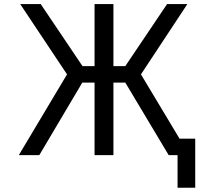

<svg xmlns="http://www.w3.org/2000/svg" viewBox="-20 -752 1040 933"><path d="M439.5 2V-350.6H379.9L170.9 2H71.3L305.7 -390.6L78.1 -732.4H177.7L380.9 -430.7H439.5V-732.4H531.2V-430.7H588.9L792 -732.4H890.6L665 -390.6L852.5 -78.1H928.7V160.2H842.8V2H834H799.8L588.9 -350.6H531.2V2Z"/></svg>

Font: GenEi Gothic M Regular
Style: Regular
Weight: 400
Designer: o_tamon (Modified); [Source Han Sans]
Ryoko NISHIZUKA  (kana & ideographs); Paul D. Hunt (Latin, Greek & Cyrillic); Wenl
Version: Version 1.1a;Original Version 1.004